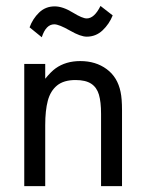

<svg xmlns="http://www.w3.org/2000/svg" viewBox="-20 -633 498 653"><path d="M62.5 -415.5H133.8V-365.2Q153.8 -389.6 168.9 -400.4Q203.6 -425.3 252.9 -425.3Q305.7 -425.3 342.8 -397.9Q379.9 -370.6 390.1 -320.3Q395 -297.4 395 -257.8V0H323.7V-245.6Q323.7 -286.6 316.4 -311.3Q309.1 -335.9 290 -348.4Q271 -360.8 236.8 -360.8Q196.8 -360.8 174.1 -342.3Q151.4 -323.7 142.6 -290.5Q133.8 -257.3 133.8 -207.5V0H62.5ZM80.6 -540Q91.3 -569.3 113 -590.3Q134.8 -611.3 166 -611.3Q193.8 -611.3 228.5 -589.8Q260.3 -570.3 274.9 -570.3Q300.8 -570.3 321.8 -612.8L363.3 -580.6Q351.6 -551.3 328.9 -529.8Q306.2 -508.3 274.9 -508.3Q253.9 -508.3 218.3 -528.8Q180.7 -550.3 164.6 -550.3Q136.2 -550.3 122.1 -506.3Z"/></svg>

Font: NMS Futura Pro Book
Style: Regular
Weight: 400
Designer: Blend3rman
Version: Version 0.1